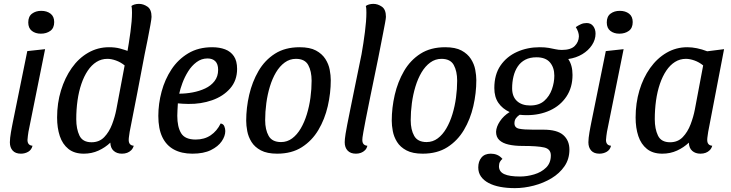

<svg xmlns="http://www.w3.org/2000/svg" viewBox="-20 -774 3778 992"><path d="M88 20Q60 20 45.5 4Q31 -12 31 -39Q31 -49 32.5 -62.5Q34 -76 36.5 -90.5Q39 -105 41.5 -118Q44 -131 46 -141L121 -510L213 -520L127 -93Q126 -85 124 -72Q122 -59 122 -51Q122 -37 128.5 -29.5Q135 -22 148 -21Q143 0 126 10Q109 20 88 20ZM191 -600Q163 -600 144.5 -614.5Q126 -629 126 -658Q126 -689 145.5 -703.5Q165 -718 193 -718Q222 -718 241 -703.5Q260 -689 260 -660Q260 -629 240 -614.5Q220 -600 191 -600Z M413 20Q364 20 333.5 -4.5Q303 -29 289 -71Q275 -113 275 -167Q275 -241 295 -306.5Q315 -372 350.5 -422.5Q386 -473 435.5 -501.5Q485 -530 543 -530Q575 -530 599.5 -523.5Q624 -517 656 -505L728 -497Q709 -396 689.5 -295Q670 -194 650 -93Q649 -84 647 -72Q645 -60 645 -51Q645 -37 651.5 -29.5Q658 -22 671 -21Q667 -7 658 2Q649 11 637 15.5Q625 20 610 20Q584 20 567.5 5.5Q551 -9 550 -37Q524 -12 489 4Q454 20 413 20ZM453 -39Q493 -39 518.5 -65.5Q544 -92 559 -131.5Q574 -171 581 -208L624 -436Q603 -453 579 -461.5Q555 -470 535 -470Q504 -470 478.5 -454Q453 -438 433.5 -409Q414 -380 400.5 -340.5Q387 -301 380.5 -254.5Q374 -208 374 -158Q374 -108 390.5 -73.5Q407 -39 453 -39ZM726 -487 636 -494Q646 -550 654 -609Q662 -668 662 -708Q662 -719 661.5 -727.5Q661 -736 659 -743Q665 -748 675.5 -751Q686 -754 698 -754Q721 -754 742 -739.5Q763 -725 763 -687Q763 -678 757 -644.5Q751 -611 742.5 -568Q734 -525 726 -487Z M974 20Q918 20 878.5 -1.5Q839 -23 818.5 -66Q798 -109 798 -175Q798 -238 815 -301Q832 -364 866 -415.5Q900 -467 952.5 -498.5Q1005 -530 1076 -530Q1114 -530 1143 -519Q1172 -508 1188.5 -483.5Q1205 -459 1205 -418Q1205 -358 1169 -317Q1133 -276 1075.5 -256Q1018 -236 953 -237Q940 -237 924 -238Q908 -239 899 -240Q898 -222 897 -205.5Q896 -189 896 -176Q896 -118 916 -85.5Q936 -53 991 -53Q1036 -53 1068.5 -75Q1101 -97 1120 -136Q1134 -134 1139 -121.5Q1144 -109 1144 -97Q1144 -71 1125.5 -44Q1107 -17 1069.5 1.5Q1032 20 974 20ZM906 -290Q940 -290 975 -296.5Q1010 -303 1040 -317Q1070 -331 1088.5 -355Q1107 -379 1107 -413Q1107 -443 1092.5 -457.5Q1078 -472 1052 -472Q1021 -472 995.5 -453Q970 -434 952 -405Q934 -376 922.5 -345Q911 -314 906 -290Z M1412 20Q1360 20 1328 3Q1296 -14 1279.5 -40.5Q1263 -67 1257.5 -96.5Q1252 -126 1252 -150Q1252 -217 1267.5 -284Q1283 -351 1315.5 -407Q1348 -463 1400.5 -496.5Q1453 -530 1528 -530Q1581 -530 1612.5 -513Q1644 -496 1661 -469.5Q1678 -443 1683.5 -413.5Q1689 -384 1689 -360Q1689 -293 1673.5 -225.5Q1658 -158 1625 -102.5Q1592 -47 1539.5 -13.5Q1487 20 1412 20ZM1432 -40Q1464 -40 1489.5 -59Q1515 -78 1534 -110.5Q1553 -143 1565.5 -184Q1578 -225 1584 -269.5Q1590 -314 1590 -357Q1590 -406 1572.5 -438Q1555 -470 1509 -470Q1477 -470 1451 -451Q1425 -432 1406 -400Q1387 -368 1374.5 -327Q1362 -286 1356 -241Q1350 -196 1350 -153Q1350 -104 1368 -72Q1386 -40 1432 -40Z M1819 20Q1791 20 1776 4Q1761 -12 1761 -39Q1761 -47 1762 -56.5Q1763 -66 1765.5 -83Q1768 -100 1774 -130Q1780 -160 1789.5 -207.5Q1799 -255 1813.5 -325.5Q1828 -396 1848 -494Q1858 -550 1865.5 -609Q1873 -668 1873 -708Q1873 -719 1872.5 -727.5Q1872 -736 1870 -743Q1876 -748 1886.5 -751Q1897 -754 1909 -754Q1932 -754 1953 -739.5Q1974 -725 1974 -687Q1974 -680 1969.5 -655.5Q1965 -631 1958.5 -598Q1952 -565 1945.5 -531.5Q1939 -498 1934 -473Q1909 -352 1893.5 -276Q1878 -200 1869.5 -156.5Q1861 -113 1857.5 -92.5Q1854 -72 1853 -64.5Q1852 -57 1852 -51Q1852 -37 1858.5 -29.5Q1865 -22 1878 -21Q1875 -7 1866 2Q1857 11 1845 15.5Q1833 20 1819 20Z M2164 20Q2112 20 2080 3Q2048 -14 2031.5 -40.5Q2015 -67 2009.5 -96.5Q2004 -126 2004 -150Q2004 -217 2019.5 -284Q2035 -351 2067.5 -407Q2100 -463 2152.5 -496.5Q2205 -530 2280 -530Q2333 -530 2364.5 -513Q2396 -496 2413 -469.5Q2430 -443 2435.5 -413.5Q2441 -384 2441 -360Q2441 -293 2425.5 -225.5Q2410 -158 2377 -102.5Q2344 -47 2291.5 -13.5Q2239 20 2164 20ZM2184 -40Q2216 -40 2241.5 -59Q2267 -78 2286 -110.5Q2305 -143 2317.5 -184Q2330 -225 2336 -269.5Q2342 -314 2342 -357Q2342 -406 2324.5 -438Q2307 -470 2261 -470Q2229 -470 2203 -451Q2177 -432 2158 -400Q2139 -368 2126.5 -327Q2114 -286 2108 -241Q2102 -196 2102 -153Q2102 -104 2120 -72Q2138 -40 2184 -40Z M2640 198Q2599 198 2564.5 191.5Q2530 185 2504.5 171.5Q2479 158 2465 138Q2451 118 2451 91Q2451 60 2467.5 40Q2484 20 2516 20Q2533 20 2548 26Q2563 32 2576 47Q2569 52 2563.5 61.5Q2558 71 2558 85Q2558 113 2585 125.5Q2612 138 2667 138Q2703 138 2740 127Q2777 116 2801.5 92Q2826 68 2826 29Q2826 -4 2792 -12Q2758 -20 2679 -20Q2639 -20 2608 -27Q2577 -34 2560 -50Q2543 -66 2543 -93Q2544 -119 2563 -147.5Q2582 -176 2613 -195Q2576 -212 2555 -242.5Q2534 -273 2534 -319Q2534 -389 2566 -435.5Q2598 -482 2651.5 -506Q2705 -530 2768 -530Q2796 -530 2815.5 -526.5Q2835 -523 2850.5 -519.5Q2866 -516 2883 -516Q2929 -516 2949.5 -536.5Q2970 -557 2971 -586Q2971 -608 2955 -634Q2968 -643 2981.5 -649Q2995 -655 3011 -655Q3033 -655 3045 -639Q3057 -623 3057 -600Q3057 -569 3038.5 -541Q3020 -513 2988.5 -494Q2957 -475 2916 -469Q2927 -453 2932.5 -432.5Q2938 -412 2938 -387Q2938 -322 2906.5 -275Q2875 -228 2821.5 -203.5Q2768 -179 2702 -179Q2692 -179 2683 -179.5Q2674 -180 2665 -181Q2654 -174 2646 -163.5Q2638 -153 2638 -137Q2638 -114 2662 -109Q2686 -104 2735 -104H2788Q2859 -104 2890.5 -76Q2922 -48 2922 -1Q2922 48 2896.5 85Q2871 122 2829.5 147Q2788 172 2738 185Q2688 198 2640 198ZM2719 -229Q2765 -229 2792 -253Q2819 -277 2831.5 -312.5Q2844 -348 2844 -383Q2844 -425 2821.5 -451.5Q2799 -478 2752 -478Q2718 -478 2694 -465.5Q2670 -453 2655 -430.5Q2640 -408 2633 -379Q2626 -350 2626 -318Q2626 -275 2651 -252Q2676 -229 2719 -229Z M3077 20Q3049 20 3034.5 4Q3020 -12 3020 -39Q3020 -49 3021.5 -62.5Q3023 -76 3025.5 -90.5Q3028 -105 3030.5 -118Q3033 -131 3035 -141L3110 -510L3202 -520L3116 -93Q3115 -85 3113 -72Q3111 -59 3111 -51Q3111 -37 3117.5 -29.5Q3124 -22 3137 -21Q3132 0 3115 10Q3098 20 3077 20ZM3180 -600Q3152 -600 3133.5 -614.5Q3115 -629 3115 -658Q3115 -689 3134.5 -703.5Q3154 -718 3182 -718Q3211 -718 3230 -703.5Q3249 -689 3249 -660Q3249 -629 3229 -614.5Q3209 -600 3180 -600Z M3402 20Q3353 20 3322.5 -4.5Q3292 -29 3278 -71Q3264 -113 3264 -167Q3264 -241 3283.5 -306.5Q3303 -372 3339 -422.5Q3375 -473 3424 -501.5Q3473 -530 3531 -530Q3579 -530 3634 -509L3721 -520L3639 -93Q3638 -84 3636 -72Q3634 -60 3634 -51Q3634 -37 3640.5 -29.5Q3647 -22 3660 -21Q3656 -7 3647 2Q3638 11 3626 15.5Q3614 20 3599 20Q3573 20 3556.5 5.5Q3540 -9 3539 -37Q3513 -12 3478 4Q3443 20 3402 20ZM3442 -39Q3482 -39 3507.5 -65.5Q3533 -92 3548 -131.5Q3563 -171 3570 -208L3613 -436Q3592 -453 3568 -461.5Q3544 -470 3524 -470Q3493 -470 3467.5 -454Q3442 -438 3422.5 -409Q3403 -380 3389.5 -340.5Q3376 -301 3369.5 -254.5Q3363 -208 3363 -158Q3363 -108 3379.5 -73.5Q3396 -39 3442 -39Z"/></svg>

Font: Sansita Swashed Light
Style: Regular
Weight: 300
Designer: Pablo Cosgaya
Foundry: Omnibus-Type
Version: Version 1.003